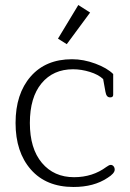

<svg xmlns="http://www.w3.org/2000/svg" viewBox="-20 -734 518 765"><path d="M211 -580 292 -714 339 -684 246 -558ZM42 -244Q42 -360 102 -429Q162 -498 267 -498Q313 -498 360 -480.5Q407 -463 431 -439V-356Q431 -346 419 -346Q411 -346 406.5 -351.5Q402 -357 400 -369L391 -419Q372 -437 338 -447.5Q304 -458 271 -458Q192 -458 145.5 -402Q99 -346 99 -244Q99 -142 147 -85Q195 -28 275 -28Q349 -28 404 -69Q415 -77 421 -77Q428 -77 432.5 -71.5Q437 -66 437 -58Q437 -43 408 -25Q354 11 273 11Q164 11 103 -58.5Q42 -128 42 -244Z"/></svg>

Font: Maitree Light
Style: Regular
Weight: 300
Designer: CadsonDemak Team
Foundry: CadsonDemak
Version: Version 1.001